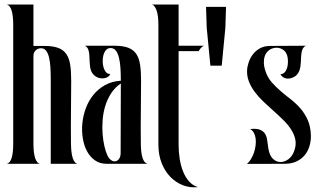

<svg xmlns="http://www.w3.org/2000/svg" viewBox="-20 -720 1388 844"><path d="M9.8 -700.2H127V-518.1H174.8Q212.4 -518.1 235.6 -509.5Q258.8 -501 271.5 -482.4Q284.2 -463.9 288.6 -435.1Q293 -406.2 293 -365.2Q293 -294.9 292 -227.1Q291 -159.2 292 -88.9Q292.5 -47.4 299.8 -25.1Q307.1 -2.9 319.8 0H203.1V-368.2Q203.1 -396.5 201.7 -422.1Q200.2 -447.8 195.6 -467.3Q190.9 -486.8 182.1 -497.8Q173.3 -508.8 158.2 -507.8Q146 -507.3 136.5 -498.3Q127 -489.3 127 -474.1V-88.9Q127 -47.4 134.5 -25.1Q142.1 -2.9 154.8 0H9.8Q38.1 -5.9 38.1 -88.9V-610.8Q38.1 -692.4 9.8 -700.2Z M511.2 -365.2Q511.2 -394.5 509.5 -420.7Q507.8 -446.8 502.9 -466.6Q498 -486.3 489 -497.8Q480 -509.3 464.8 -508.8Q453.1 -508.3 445.6 -499.5Q438 -490.7 434.6 -477.5Q431.2 -464.4 431.4 -449.7Q431.6 -435.1 435.5 -422.4Q439.5 -409.7 446.8 -401.9Q454.1 -394 464.8 -395Q461.4 -385.7 451.7 -380.6Q441.9 -375.5 429.7 -375.5Q418.9 -375.5 410.2 -378.9Q398.4 -383.8 391.4 -391.4Q384.3 -398.9 380.6 -408.4Q377 -418 375.7 -428.7Q374.5 -439.5 374 -450.2Q373.5 -460.9 373 -471.7Q372.6 -482.4 370.8 -491.9Q369.1 -501.5 365 -508.5Q360.8 -515.6 353 -519H481.9Q519.5 -519 542.7 -510.5Q565.9 -502 578.6 -483.4Q591.3 -464.8 595.7 -436Q600.1 -407.2 600.1 -366.2Q600.1 -295.4 599.1 -227.3Q598.1 -159.2 599.1 -88.9Q599.6 -7.8 627.9 0H448.2Q418.9 0 397.5 -15.1Q376 -30.3 362.5 -55.2Q349.1 -80.1 344 -112.1Q338.9 -144 342 -177.7Q345.2 -211.4 357.2 -243.9Q369.1 -276.4 390.1 -302.5Q411.1 -328.6 441.4 -345.7Q471.7 -362.8 511.2 -365.2ZM451.2 -39.1Q458 -23.9 466.8 -17.3Q475.6 -10.7 483.9 -10.7Q494.6 -10.7 502.4 -20.5Q510.3 -30.3 510.3 -46.9L511.2 -353Q484.9 -335.4 468.3 -309.6Q451.7 -283.7 442.6 -253.9Q433.6 -224.1 431.2 -192.6Q428.7 -161.1 430.9 -132.1Q433.1 -103 438.7 -78.6Q444.3 -54.2 451.2 -39.1Z M647.9 -700.2H765.1V-519H876Q866.2 -513.7 861.6 -507.3Q856.9 -501 853 -495.1H765.1V-84Q765.1 -51.8 770 -21.2Q774.9 9.3 785.2 34.7Q795.4 60.1 811.5 77.9Q827.6 95.7 850.1 102.5Q815.9 106.4 784.7 94.5Q753.4 82.5 729.2 57.9Q705.1 33.2 690.7 -2.9Q676.3 -39.1 676.3 -84V-609.9Q676.3 -651.4 668.5 -673.8Q660.6 -696.3 647.9 -700.2Z M888.7 -598.1 885.7 -689.9H973.6L970.7 -598.1L954.6 -431.2H904.8Z M1066.9 -420.9Q1068.4 -431.2 1073.7 -447.5Q1079.1 -463.9 1090.6 -479.7Q1102.1 -495.6 1121.1 -506.8Q1140.1 -518.1 1168.5 -518.1L1324.7 -519Q1316.9 -515.6 1312.5 -508.5Q1308.1 -501.5 1306.2 -491.9Q1304.2 -482.4 1303.7 -471.7Q1303.2 -460.9 1302.7 -450.2Q1302.2 -439.5 1300.8 -428.7Q1299.3 -418 1295.7 -408.7Q1292 -399.4 1285.2 -391.6Q1278.3 -383.8 1266.6 -378.9Q1256.3 -374.5 1246.1 -374.5Q1234.9 -374.5 1225.8 -379.9Q1216.8 -385.3 1212.9 -394Q1223.6 -394 1231 -401.6Q1238.3 -409.2 1241.9 -421.1Q1245.6 -433.1 1245.8 -447.5Q1246.1 -461.9 1242.7 -475.1Q1237.3 -492.7 1224.1 -501.5Q1210.9 -510.3 1195.3 -510.3Q1185.5 -510.3 1174.8 -506.3Q1165 -502.4 1156.7 -494.1Q1148.4 -485.8 1144 -473.4Q1139.6 -460.9 1139.9 -444.1Q1140.1 -427.2 1147.5 -405.8Q1156.7 -378.4 1174.8 -357.9Q1192.9 -337.4 1214.4 -319.1Q1235.8 -300.8 1258.8 -283Q1281.7 -265.1 1300.8 -243.2Q1319.8 -221.2 1332.5 -192.9Q1345.2 -164.6 1346.7 -125Q1347.2 -101.1 1340.6 -78.4Q1334 -55.7 1319.8 -38.3Q1305.7 -21 1283.7 -10.5Q1261.7 0 1231.4 0L1065.9 0.5Q1075.7 -8.3 1083.5 -21.2Q1091.3 -34.2 1096.4 -49.3Q1101.6 -64.5 1103.5 -80.3Q1105.5 -96.2 1103.8 -110.4Q1102.1 -124.5 1096.2 -135.7Q1090.3 -147 1079.6 -152.8Q1108.4 -155.8 1123.5 -149.4Q1138.7 -143.1 1145.8 -130.9Q1152.8 -118.7 1154.8 -101.8Q1156.7 -85 1159.7 -66.9Q1165 -35.6 1179.9 -21.7Q1194.8 -7.8 1212.9 -7.8Q1231 -7.8 1247.6 -20Q1264.2 -32.2 1272.5 -54.2Q1282.7 -81.1 1278.6 -104.2Q1274.4 -127.4 1260.7 -149.2Q1247.1 -170.9 1226.6 -191.2Q1206.1 -211.4 1183.3 -231.7Q1160.6 -252 1138.4 -272.9Q1116.2 -293.9 1099.1 -316.9Q1082 -339.8 1072.8 -365.5Q1063.5 -391.1 1066.9 -420.9Z"/></svg>

Font: 003 KoZ KJR
Style: Regular
Weight: 400
Designer: Ko Z, Min Khaing
Foundry: Your Own Font Foundry
Version: Version 2.50;March 29, 2020;